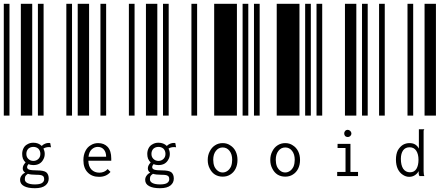

<svg xmlns="http://www.w3.org/2000/svg" viewBox="-20 -610 2350 1013"><path d="M0 0V-590H30V0ZM90 0V-590H150V0ZM180 0V-590H210V0ZM249 167Q245 166 239 166Q221 166 209 174Q216 187 216 202Q216 219 208 232Q201 246 187 254Q174 261 156 261Q142 261 130 256Q123 264 123 272Q123 281 134 285Q146 289 175 289Q211 289 224 299Q237 310 237 332Q237 354 220 368Q202 383 164 383Q127 383 107 372Q86 361 86 339Q86 326 94 316Q101 306 113 301Q100 293 100 278Q100 263 115 247Q106 239 101 227Q97 216 97 202Q97 186 104 172Q111 158 125 151Q138 143 156 143Q183 143 200 160Q208 152 218 148Q227 144 239 144L245 145ZM156 239Q172 239 183 228Q193 218 193 202Q193 186 183 175Q172 165 156 165Q140 165 129 175Q119 186 119 202Q119 218 129 228Q140 239 156 239ZM213 336Q213 327 210 322Q207 317 197 314Q188 312 169 312Q143 312 127 307Q118 313 114 319Q111 326 111 336Q111 349 125 356Q139 363 164 363Q189 363 201 356Q213 348 213 336Z M330 0V-590H360V0ZM390 0V-590H450V0ZM510 0V-590H540V0ZM503 323Q465 323 443 300Q420 277 420 235Q420 207 431 186Q441 166 459 156Q476 145 498 145Q529 145 548 165Q567 186 567 226Q567 230 567 238H446Q447 269 463 285Q479 301 504 301Q531 301 548 282L563 297Q541 323 503 323ZM540 217Q540 193 528 179Q516 165 496 165Q478 165 464 178Q450 191 447 217Z M660 0V-590H690V0ZM750 0V-590H810V0ZM840 0V-590H870V0ZM909 167Q905 166 899 166Q881 166 869 174Q876 187 876 202Q876 219 868 232Q861 246 847 254Q834 261 816 261Q802 261 790 256Q783 264 783 272Q783 281 794 285Q806 289 835 289Q871 289 884 299Q897 310 897 332Q897 354 880 368Q862 383 824 383Q787 383 767 372Q746 361 746 339Q746 326 754 316Q761 306 773 301Q760 293 760 278Q760 263 775 247Q766 239 761 227Q757 216 757 202Q757 186 764 172Q771 158 785 151Q798 143 816 143Q843 143 860 160Q868 152 878 148Q887 144 899 144L905 145ZM816 239Q832 239 843 228Q853 218 853 202Q853 186 843 175Q832 165 816 165Q800 165 789 175Q779 186 779 202Q779 218 789 228Q800 239 816 239ZM873 336Q873 327 870 322Q867 317 857 314Q848 312 829 312Q803 312 787 307Q778 313 774 319Q771 326 771 336Q771 349 785 356Q799 363 824 363Q849 363 861 356Q873 348 873 336Z M990 0V-590H1020V0ZM1110 0V-590H1230V0ZM1260 0V-590H1290V0ZM1155 322Q1132 322 1114 311Q1097 300 1087 280Q1076 260 1076 234Q1076 208 1087 188Q1097 168 1114 157Q1132 145 1155 145Q1178 145 1195 157Q1213 168 1223 188Q1233 208 1233 234Q1233 260 1223 280Q1213 300 1195 311Q1178 322 1155 322ZM1155 300Q1169 300 1181 291Q1192 283 1199 268Q1205 252 1205 233Q1205 204 1191 186Q1177 168 1155 168Q1133 168 1119 186Q1105 204 1105 233Q1105 252 1111 268Q1118 283 1129 291Q1140 300 1155 300Z M1320 0V-590H1350V0ZM1440 0V-590H1560V0ZM1590 0V-590H1620V0ZM1485 322Q1462 322 1444 311Q1427 300 1417 280Q1406 260 1406 234Q1406 208 1417 188Q1427 168 1444 157Q1462 145 1485 145Q1508 145 1525 157Q1543 168 1553 188Q1563 208 1563 234Q1563 260 1553 280Q1543 300 1525 311Q1508 322 1485 322ZM1485 300Q1499 300 1511 291Q1522 283 1529 268Q1535 252 1535 233Q1535 204 1521 186Q1507 168 1485 168Q1463 168 1449 186Q1435 204 1435 233Q1435 252 1441 268Q1448 283 1459 291Q1470 300 1485 300Z M1650 0V-590H1680V0ZM1800 0V-590H1860V0ZM1890 0V-590H1920V0ZM1759 297H1803V171H1761V149H1829V297H1869V319H1759ZM1815 113Q1807 113 1801 108Q1796 102 1796 94Q1796 86 1801 81Q1806 75 1815 75Q1822 75 1828 81Q1834 87 1834 94Q1834 102 1828 108Q1822 113 1815 113Z M1980 0V-590H2010V0ZM2130 0V-590H2160V0ZM2220 0V-590H2280V0ZM2139 323Q2121 323 2105 312Q2089 302 2079 282Q2069 261 2069 232Q2069 203 2079 183Q2090 164 2106 154Q2122 145 2140 145Q2158 145 2170 152Q2183 160 2190 174V72H2218V74Q2216 77 2215 79Q2215 82 2215 88V293Q2215 302 2216 307Q2216 313 2219 319H2193Q2190 313 2189 307Q2189 302 2189 293Q2181 307 2168 315Q2155 323 2139 323ZM2143 299Q2166 299 2177 281Q2188 263 2188 233Q2188 203 2176 185Q2164 167 2141 167Q2119 167 2107 183Q2095 200 2095 228Q2095 261 2107 280Q2120 299 2143 299Z"/></svg>

Font: Libre Barcode 128 Text
Style: Regular
Weight: 400
Version: Version 1.005; ttfautohint (v1.8.3)